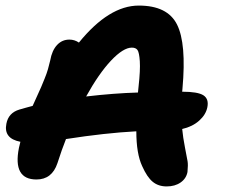

<svg xmlns="http://www.w3.org/2000/svg" viewBox="-20 -667 807 689"><path d="M490.2 -70.8Q469.2 -115.7 469.2 -195.8Q357.4 -189.9 216.8 -168Q202.1 -131.3 186 -81.1Q166.5 -22.9 110.8 -22.9Q25.4 -22.9 47.9 -136.2Q48.3 -138.2 50.3 -146.2Q52.2 -154.3 53.2 -158.2Q-7.8 -169.9 2.9 -223.1Q10.3 -262.2 49.8 -273.9Q56.2 -275.4 72.3 -280.3Q88.4 -285.2 97.2 -287.1Q101.6 -297.4 112.1 -320.1Q122.6 -342.8 127.7 -354.7Q132.8 -366.7 140.1 -384.8Q147.5 -402.8 152.1 -418.7Q156.7 -434.6 160.2 -450.2Q166.5 -485.8 184.6 -505.4Q202.6 -524.9 229 -524.9Q247.6 -524.9 263.2 -514.2Q371.1 -647 478 -647Q581.1 -647 615.2 -579.1Q649.4 -511.2 634.8 -349.1Q634.8 -347.7 634.3 -343.8Q633.8 -339.8 633.8 -337.9Q689.9 -337.9 710 -325Q730 -312 724.1 -282.2Q718.8 -255.4 694.6 -233.9Q670.4 -212.4 633.8 -204.1Q636.7 -173.8 643.8 -137.5Q650.9 -101.1 653.1 -88.4Q655.3 -75.7 652.8 -49.8Q648.4 -26.4 628.2 -12.2Q607.9 2 578.1 2Q548.3 2 528.1 -14.6Q507.8 -31.2 490.2 -70.8ZM453.1 -496.1Q422.4 -496.1 378.4 -449.5Q334.5 -402.8 289.1 -320.8Q389.2 -332.5 475.1 -335Q475.6 -338.4 476.1 -345.2Q476.6 -352.1 477.1 -355Q483.9 -416 481.7 -447.5Q479.5 -479 473.4 -487.5Q467.3 -496.1 453.1 -496.1Z"/></svg>

Font: Shantell Sans Irregular
Style: Bold Italic
Weight: 700
Italic angle: -11.31°
Designer: Stephen Nixon, Anya Danilova, Shantell Martin
Foundry: Arrow Type
Version: Version 1.006;[9816181b4]